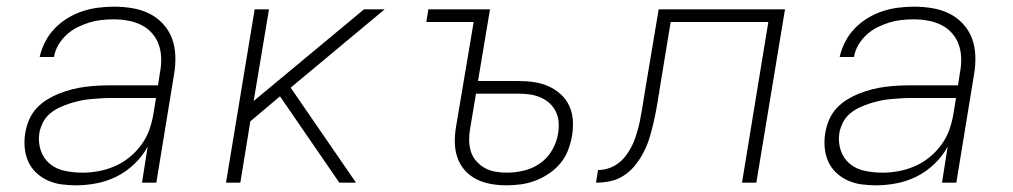

<svg xmlns="http://www.w3.org/2000/svg" viewBox="-20 -548 3040 576"><path d="M208 8Q186 8 164 5Q142 2 122.5 -7Q103 -16 88 -30.5Q73 -45 64.5 -64Q56 -83 54 -105.5Q52 -128 56 -150Q59 -169 67 -188Q75 -207 89 -222.5Q103 -238 121 -249Q139 -260 158 -267.5Q177 -275 196.5 -280Q216 -285 235.5 -287.5Q255 -290 274 -291Q293 -292 313 -292H454L460 -331Q464 -352 463.5 -373.5Q463 -395 456 -414.5Q449 -434 435.5 -449Q422 -464 404 -473Q386 -482 364.5 -486Q343 -490 322 -490Q303 -490 284.5 -488Q266 -486 248 -480.5Q230 -475 212 -466Q194 -457 179.5 -443.5Q165 -430 155 -413Q145 -396 142 -377H99Q104 -400 115.5 -422.5Q127 -445 144.5 -463Q162 -481 183.5 -494Q205 -507 228 -514.5Q251 -522 275 -525Q299 -528 322 -528Q350 -528 377 -523.5Q404 -519 427.5 -507.5Q451 -496 469 -476.5Q487 -457 496 -432.5Q505 -408 506 -380Q507 -352 502 -324L449 0H406L423 -108Q407 -79 383 -56Q359 -33 330 -18.5Q301 -4 269.5 2Q238 8 208 8ZM227 -30Q251 -30 275.5 -34.5Q300 -39 323.5 -49Q347 -59 367.5 -75.5Q388 -92 403.5 -113Q419 -134 427.5 -157.5Q436 -181 440 -205L448 -254H313Q297 -254 281.5 -253Q266 -252 250 -250.5Q234 -249 218.5 -245.5Q203 -242 187.5 -237Q172 -232 156.5 -224.5Q141 -217 128.5 -206Q116 -195 108.5 -180Q101 -165 98 -149Q94 -122 102 -97.5Q110 -73 129 -57Q148 -41 174 -35.5Q200 -30 227 -30Z M658 0 744 -520H787L741 -245L1072 -520H1134L852 -285L1048 0H998L820 -259L731 -184L701 0Z M1500 8Q1476 8 1453 4Q1430 0 1410 -10Q1390 -20 1375 -36.5Q1360 -53 1352.5 -74.5Q1345 -96 1344.5 -119.5Q1344 -143 1348 -167L1401 -482H1259L1265 -520H1450L1414 -305H1536Q1560 -305 1583 -301.5Q1606 -298 1626 -289Q1646 -280 1662.5 -265Q1679 -250 1688 -230Q1697 -210 1698.5 -187Q1700 -164 1696 -140Q1692 -118 1684 -97Q1676 -76 1661 -58Q1646 -40 1626.5 -27Q1607 -14 1586 -6Q1565 2 1543 5Q1521 8 1500 8ZM1500 -30Q1525 -30 1551 -36Q1577 -42 1599.5 -57.5Q1622 -73 1636 -97Q1650 -121 1654 -146Q1657 -163 1656 -180Q1655 -197 1648 -212Q1641 -227 1629 -238Q1617 -249 1602 -255.5Q1587 -262 1570.5 -264.5Q1554 -267 1536 -267H1408L1390 -160Q1387 -143 1387.5 -125.5Q1388 -108 1393 -92.5Q1398 -77 1409 -64.5Q1420 -52 1434.5 -44Q1449 -36 1466 -33Q1483 -30 1500 -30Z M1768 0 1774 -38Q1789 -38 1804 -42.5Q1819 -47 1832.5 -56.5Q1846 -66 1856 -79Q1866 -92 1873.5 -106Q1881 -120 1886 -135Q1891 -150 1895 -165Q1899 -180 1901.5 -195Q1904 -210 1907 -225Q1909 -239 1911.5 -253Q1914 -267 1916 -281L1956 -520H2335L2249 0H2206L2285 -482H1992L1958 -275Q1958 -272 1957.5 -269Q1957 -266 1956 -263Q1953 -242 1949 -220.5Q1945 -199 1940 -177.5Q1935 -156 1928.5 -134.5Q1922 -113 1911.5 -92.5Q1901 -72 1886.5 -53.5Q1872 -35 1852.5 -22Q1833 -9 1811 -4.5Q1789 0 1768 0Z M2608 8Q2586 8 2564 5Q2542 2 2522.5 -7Q2503 -16 2488 -30.5Q2473 -45 2464.5 -64Q2456 -83 2454 -105.5Q2452 -128 2456 -150Q2459 -169 2467 -188Q2475 -207 2489 -222.5Q2503 -238 2521 -249Q2539 -260 2558 -267.5Q2577 -275 2596.5 -280Q2616 -285 2635.5 -287.5Q2655 -290 2674 -291Q2693 -292 2713 -292H2854L2860 -331Q2864 -352 2863.5 -373.5Q2863 -395 2856 -414.5Q2849 -434 2835.5 -449Q2822 -464 2804 -473Q2786 -482 2764.5 -486Q2743 -490 2722 -490Q2703 -490 2684.5 -488Q2666 -486 2648 -480.5Q2630 -475 2612 -466Q2594 -457 2579.5 -443.5Q2565 -430 2555 -413Q2545 -396 2542 -377H2499Q2504 -400 2515.5 -422.5Q2527 -445 2544.5 -463Q2562 -481 2583.5 -494Q2605 -507 2628 -514.5Q2651 -522 2675 -525Q2699 -528 2722 -528Q2750 -528 2777 -523.5Q2804 -519 2827.5 -507.5Q2851 -496 2869 -476.5Q2887 -457 2896 -432.5Q2905 -408 2906 -380Q2907 -352 2902 -324L2849 0H2806L2823 -108Q2807 -79 2783 -56Q2759 -33 2730 -18.5Q2701 -4 2669.5 2Q2638 8 2608 8ZM2627 -30Q2651 -30 2675.5 -34.5Q2700 -39 2723.5 -49Q2747 -59 2767.5 -75.5Q2788 -92 2803.5 -113Q2819 -134 2827.5 -157.5Q2836 -181 2840 -205L2848 -254H2713Q2697 -254 2681.5 -253Q2666 -252 2650 -250.5Q2634 -249 2618.5 -245.5Q2603 -242 2587.5 -237Q2572 -232 2556.5 -224.5Q2541 -217 2528.5 -206Q2516 -195 2508.5 -180Q2501 -165 2498 -149Q2494 -122 2502 -97.5Q2510 -73 2529 -57Q2548 -41 2574 -35.5Q2600 -30 2627 -30Z"/></svg>

Font: Iosevka SS04 XLt Ex
Style: Italic
Weight: 200
Width: 7
Italic angle: -9°
Monospace: yes
Designer: Belleve Invis
Foundry: Belleve Invis
Version: Version 19.0.0; ttfautohint (v1.8.4)